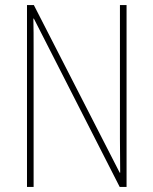

<svg xmlns="http://www.w3.org/2000/svg" viewBox="-20 -734 602 754"><path d="M477 0V-714H451V-190C451 -156 452 -103 452 -56H450L113 -714H86V0H112V-534C112 -589 112 -625 111 -661H113L450 0Z"/></svg>

Font: Noto Sans Thai Cond Thin
Style: Regular
Weight: 100
Width: 3
Designer: Monotype Design Team
Foundry: Monotype Imaging Inc.
Version: Version 2.002